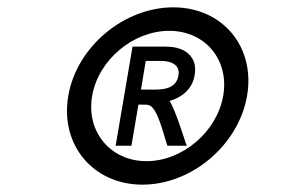

<svg xmlns="http://www.w3.org/2000/svg" viewBox="-20 -487 781 523"><path d="M341 -360 295 -90H338L357 -202H366C373 -202 380 -202 384 -201C409 -197 426 -118 435 -93L436 -90H489L486 -97C482 -109 458 -187 442 -212C473 -221 503 -242 510 -281C512 -292 512 -303 510 -313C501 -344 473 -360 431 -360ZM466 -281C461 -252 437 -243 404 -243H364L377 -321H419C450 -321 471 -308 466 -281ZM231 -226C248 -324 343 -403 441 -403C539 -403 605 -324 588 -226C571 -128 477 -48 379 -48C281 -48 214 -128 231 -226ZM166 -226C143 -92 234 16 368 16C502 16 630 -92 653 -226C676 -360 586 -467 452 -467C318 -467 189 -360 166 -226Z"/></svg>

Font: Charger Monospace
Style: Regular
Weight: 400
Designer: Jasper
Foundry: Cannot Into Space Fonts
Version: Version 0.980